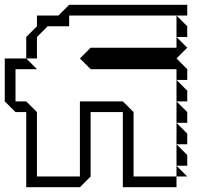

<svg xmlns="http://www.w3.org/2000/svg" viewBox="-20 -785 825 805"><path d="M720 -630V-720L765 -675V-630ZM90 -540V-630L135 -675V-720H225L270 -765H765V-720H270V-675H180L135 -630V-540ZM720 -360V-450L765 -405V-360ZM720 -270V-360L765 -315V-270ZM720 -180V-270L765 -225V-180ZM90 0V-315H45L0 -360V-540H90L135 -495H45V-360H90L135 -315V-45H315V-360H495L540 -315V-45H720V0H495V-315H360V-45L315 0ZM720 -90V-180L765 -135V-90ZM720 -45V-90L765 -45ZM360 -495 315 -540 360 -585H720V-630L765 -585L720 -540L765 -495V-450H720V-495Z"/></svg>

Font: Rubik Iso
Style: Regular
Weight: 400
Designer: Hubert and Fischer, NaN
Foundry: Hubert and Fischer, NaN
Version: Version 2.200